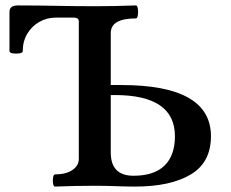

<svg xmlns="http://www.w3.org/2000/svg" viewBox="-20 -686 852 709"><path d="M183 3Q178 3 176 -8Q174 -19 176 -30.5Q178 -42 183 -42Q223 -42 247 -58Q271 -74 271 -99V-607Q271 -621 252 -621H186Q153 -621 125 -605Q97 -589 80.5 -561Q64 -533 64 -497Q64 -491 51.5 -489Q39 -487 27 -489Q15 -491 15 -497V-642Q15 -666 46 -666Q91 -666 124.5 -665.5Q158 -665 188 -664.5Q218 -664 251.5 -663.5Q285 -663 330 -663Q405 -663 482 -666Q487 -666 489 -654Q491 -642 489 -630Q487 -618 482 -618Q389 -618 389 -564V-372H428Q759 -372 759 -183Q759 -86 684 -41.5Q609 3 479 3Q451 3 408.5 1.5Q366 0 330 0Q257 0 183 3ZM473 -37Q549 -37 587.5 -74.5Q626 -112 626 -183Q626 -335 404 -335H389V-123Q389 -37 473 -37Z"/></svg>

Font: Junicode SmExp
Style: Bold
Weight: 700
Width: 6
Designer: Peter S. Baker
Version: Version 2.205; ttfautohint (v1.8.4)